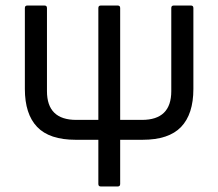

<svg xmlns="http://www.w3.org/2000/svg" viewBox="-20 -675 790 695"><path d="M254 -169Q159 -169 114.5 -215.5Q70 -262 70 -353V-646Q70 -655 79 -655H141Q150 -655 150 -646V-345Q150 -241 256 -241H336V-646Q336 -655 345 -655H406Q415 -655 415 -646V-241H494Q600 -241 600 -345V-646Q600 -655 609 -655H671Q680 -655 680 -646V-353Q680 -262 635.5 -215.5Q591 -169 496 -169H415V-9Q415 0 406 0H345Q336 0 336 -9V-169Z"/></svg>

Font: Sofia Sans Semi Condensed
Style: Regular
Weight: 400
Designer: Botio Nikoltchev, Ani Petrova
Foundry: lettersoup
Version: Version 4.100; ttfautohint (v1.8.4.7-5d5b)